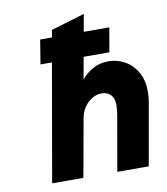

<svg xmlns="http://www.w3.org/2000/svg" viewBox="-81 -790 748 859"><g transform="rotate(-10 292.5 -361.0)"><path d="M86.5 0 179.5 -533H127.5L145.5 -643H199.5L204.5 -676L357.5 -722L343.5 -643H459.5L440.5 -533H323.5L305.5 -433Q327.5 -460 358.5 -477Q389.5 -494 427.5 -494Q469 -494 503.5 -474.5Q538 -455 558.8 -418.5Q579.5 -382 579.5 -331Q579.5 -324.5 578.8 -309.5Q578 -294.5 572.5 -266L525.5 0H382.5L425.5 -246Q428 -259.5 429.2 -274.2Q430.5 -289 430.5 -295Q430.5 -315 423.8 -329Q417 -343 404 -350.5Q391 -358 372.5 -358Q353 -358 332.8 -347Q312.5 -336 296.8 -314.5Q281 -293 275.5 -262L228.5 0Z"/></g></svg>

Font: Overpass Black
Style: Italic
Weight: 900
Italic angle: -10°
Designer: Delve Withrington, Dave Bailey, Thomas Jockin
Foundry: Delve Fonts LLC
Version: Version 4.000